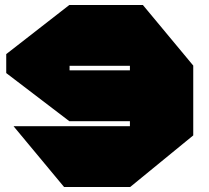

<svg xmlns="http://www.w3.org/2000/svg" viewBox="-20 -750 840 770"><path d="M259 -264V-468H501V-264ZM501 0V-486H755V-207L502 0ZM237 0 35 -243V-244H501V0ZM258 -264 5 -457V-533L258 -730H259V-264ZM259 -486V-730H553L755 -487V-486Z"/></svg>

Font: Foldit Black
Style: Regular
Weight: 900
Version: Version 1.003